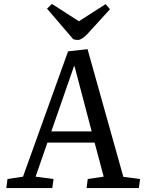

<svg xmlns="http://www.w3.org/2000/svg" viewBox="-20 -956 732 976"><path d="M425 -706 607 -57 692 -46 686 0H420L426 -46L507 -58L461 -231H221L161 -58L252 -46L246 0H12L18 -46L97 -58L326 -695ZM241 -288H446L359 -619H356ZM219 -912 244 -936 381 -848 517 -935 539 -909 424 -783Q395 -753 376 -753Q361 -753 352 -757Z"/></svg>

Font: Literata 12pt
Style: Italic
Weight: 400
Italic angle: -2°
Designer: Latin by Veronika Burian and Jose Scaglione. Greek by Irene Vlachou. Cyrillic by Vera Evstafieva
Foundry: TypeTogether
Version: Version 3.002